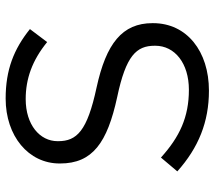

<svg xmlns="http://www.w3.org/2000/svg" viewBox="-60 -690 760 680"><g transform="rotate(-90 320.0 -350.0)"><path d="M339 10C478 10 578 -68 578 -188V-190C578 -297 506 -354 350 -388C196 -421 160 -458 160 -524V-526C160 -589 218 -639 309 -639C381 -639 446 -616 511 -563L557 -624C486 -681 413 -710 311 -710C178 -710 81 -629 81 -519V-517C81 -402 155 -350 316 -315C463 -284 498 -247 498 -182V-180C498 -111 436 -61 342 -61C245 -61 175 -94 102 -160L53 -102C137 -27 228 10 339 10Z"/></g></svg>

Font: Mission
Style: Regular
Weight: 400
Version: Version 1.000;FEAKit 1.0